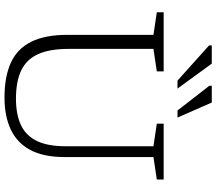

<svg xmlns="http://www.w3.org/2000/svg" viewBox="-74 -878 962 854"><g transform="rotate(90 407.0 -451.0)"><path d="M630.5 -262V-652.5L530 -667.5V-698H778.5V-667.5L678.5 -652.5V-256.5Q678.5 -163 646.8 -104.2Q615 -45.5 555.8 -17.8Q496.5 10 414 10Q320.5 10 258.5 -18.5Q196.5 -47 165.8 -108.8Q135 -170.5 135 -269.5V-652.5L34.5 -667.5V-698H297.5V-667.5L197.5 -652.5V-275Q197.5 -191 220.8 -139.5Q244 -88 293 -64.5Q342 -41 419 -41Q488.5 -41 535.5 -62.8Q582.5 -84.5 606.5 -133Q630.5 -181.5 630.5 -262ZM374 -759.5H338.5L182 -900V-912H263ZM503 -759.5H471.5L361.5 -901V-912H436Z"/></g></svg>

Font: Newsreader 9pt Light
Style: Regular
Weight: 300
Designer: Hugues Gentile
Foundry: Production Type
Version: Version 1.003